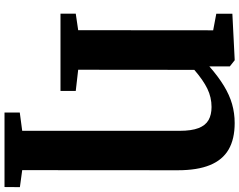

<svg xmlns="http://www.w3.org/2000/svg" viewBox="-122 -670 1035 830"><g transform="rotate(90 395.0 -255.5)"><path d="M467 242V176L546 165.5V-515Q546 -566.5 534.2 -596.8Q522.5 -627 499.5 -640Q476.5 -653 443 -653Q401.5 -653 364.2 -635Q327 -617 282.5 -578.5L282 -76.5L373.5 -66V0H39.5V-66L111 -76.5L111.5 -660L40 -673.5V-743L238 -753H241L267.5 -732V-696.5V-643.5Q311.5 -682 351.2 -706.2Q391 -730.5 430.5 -741.8Q470 -753 512.5 -753Q581.5 -753 626.8 -726.8Q672 -700.5 694.2 -646Q716.5 -591.5 716.5 -507L716 165.5L789.5 175.5L789 242Z"/></g></svg>

Font: Merriweather Light 18pt Black
Style: Regular
Weight: 900
Version: Version 2.100